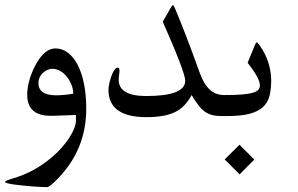

<svg xmlns="http://www.w3.org/2000/svg" viewBox="-45 -516 1199 772"><path d="M301.8 -78.6Q301.8 83.5 189.5 200.2Q154.8 236.3 144.5 236.3Q135.3 236.3 119.1 235.6Q103 234.9 84.2 233.4Q65.4 231.9 46.1 230Q26.9 228 11 225.8Q-4.9 223.6 -14.9 220.9Q-24.9 218.3 -24.9 215.8Q-24.9 210.9 4.4 202.1Q48.8 189.5 89.8 167.2Q130.9 145 169.4 111.3Q187 96.2 203.6 77.1Q220.2 58.1 232.9 38.8Q245.6 19.5 252.9 1.5Q260.3 -16.6 260.3 -30.3V-53.7L165 -50.3H158.7Q64.5 -50.3 64.5 -134.8Q64.5 -189 95.7 -250.5Q132.3 -321.3 177.7 -321.3Q205.6 -321.3 228.5 -303.7Q251.5 -286.1 267.8 -254.2Q284.2 -222.2 293 -177.7Q301.8 -133.3 301.8 -78.6ZM249.5 -139.2Q249.5 -157.2 242.4 -175Q235.4 -192.9 223.9 -207.3Q212.4 -221.7 197.3 -230.5Q182.1 -239.3 165.5 -239.3Q154.8 -239.3 144.8 -234.6Q134.8 -230 126.7 -222.4Q118.7 -214.8 114 -204.3Q109.4 -193.8 109.4 -182.6Q109.4 -132.8 181.2 -132.8Q194.3 -132.8 211.4 -134.3Q228.5 -135.7 249.5 -139.2Z M846.2 -49.3Q824.2 -49.3 808.1 -53.5Q792 -57.6 778.6 -67.1Q765.1 -76.7 752.7 -93Q740.2 -109.4 725.6 -133.8Q699.7 -86.9 664.6 -68.4Q622.1 -44.9 544.4 -44.9Q391.1 -44.9 391.1 -154.8Q391.1 -163.6 394 -178.5Q397 -193.4 402.1 -208Q407.2 -222.7 414.1 -233.4Q420.9 -244.1 428.7 -244.1Q435.5 -244.1 435.5 -232.4Q435.5 -229.5 435.1 -224.6Q434.6 -219.7 433.8 -214.4Q433.1 -209 432.6 -203.9Q432.1 -198.7 432.1 -195.8Q432.1 -129.9 543 -129.9Q699.7 -129.9 699.7 -191.4Q699.7 -224.6 609.4 -428.7L641.6 -484.9Q647.9 -495.1 650.4 -496.1Q653.3 -493.7 658.7 -481.9Q677.2 -438.5 701.9 -374.8Q726.6 -311 758.3 -222.7Q774.4 -177.7 798.3 -155.8Q822.3 -133.8 856.4 -133.8H861.3Q868.7 -133.8 872.3 -120.8Q876 -107.9 876 -91.3Q876 -83.5 875 -76.2Q874 -68.8 872.3 -63Q870.6 -57.1 867.9 -53.2Q865.2 -49.3 861.3 -49.3Z M1045.4 -193.8Q1045.4 -157.7 1038.6 -130.6Q1031.7 -103.5 1012.2 -85.4Q992.7 -67.4 957.8 -58.3Q922.9 -49.3 866.2 -49.3H851.6Q847.7 -49.3 845 -53.2Q842.3 -57.1 840.6 -63Q838.9 -68.8 837.6 -76.2Q836.4 -83.5 836.4 -91.3Q836.4 -99.6 837.6 -107.2Q838.9 -114.7 840.6 -120.6Q842.3 -126.5 845 -130.1Q847.7 -133.8 851.6 -133.8H856.4Q900.9 -133.8 929.2 -136.2Q957.5 -138.7 973.1 -143.6Q988.8 -148.4 994.4 -155.8Q1000 -163.1 1000 -173.3Q1000 -200.7 950.7 -263.7L980 -335Q984.4 -345.7 987.8 -345.7Q988.8 -345.7 991.9 -342.5Q995.1 -339.4 999.5 -333Q1022.9 -299.3 1033.9 -264.6Q1044.9 -230 1045.4 -193.8ZM977.5 125.5 918.5 185.1 858.4 125 918 65.9Z"/></svg>

Font: XB Kayhan
Style: Regular
Weight: 400
Designer: Behnam
Foundry: Irmug
Version: Version 7.300 2009